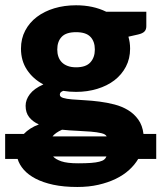

<svg xmlns="http://www.w3.org/2000/svg" viewBox="-35 -548 627 746"><path d="M171.5 60Q181 71 203.5 78.8Q226 86.5 268.5 86.5Q298.5 86.5 318.5 85Q338.5 83.5 351 80.2Q363.5 77 369.8 72Q376 67 378.5 60ZM379.5 -18Q375.5 -26.5 359 -30.5Q342.5 -34.5 318.2 -36.5Q294 -38.5 264.8 -39.8Q235.5 -41 206 -44Q180.5 -32.5 169 -18ZM260.5 -423Q222 -423 204.8 -405Q187.5 -387 187.5 -355.5Q187.5 -340.5 191.8 -328Q196 -315.5 205 -306.2Q214 -297 227.8 -291.8Q241.5 -286.5 260.5 -286.5Q299 -286.5 316.2 -305.8Q333.5 -325 333.5 -355.5Q333.5 -387 316.2 -405Q299 -423 260.5 -423ZM572 69.5H502Q488.5 92.5 466.5 112.5Q444.5 132.5 414.5 147Q384.5 161.5 347.2 170Q310 178.5 265.5 178.5Q212.5 178.5 172 169.8Q131.5 161 103 146Q74.5 131 57.2 111.2Q40 91.5 33.5 69.5H-15V-27.5H57.5Q68.5 -39 83.2 -48.5Q98 -58 116 -64.5Q92.5 -75 78.5 -92.5Q64.5 -110 64.5 -137Q64.5 -160.5 81 -182.2Q97.5 -204 133.5 -220Q93 -241.5 69.8 -276.8Q46.5 -312 46.5 -359Q46.5 -398 63 -429.2Q79.5 -460.5 108.2 -482.2Q137 -504 176 -515.8Q215 -527.5 260.5 -527.5Q326.5 -527.5 377.5 -502.5H533.5V-446Q533.5 -433 526.2 -425.5Q519 -418 501.5 -414L464 -405.5Q467 -394.5 468.8 -383Q470.5 -371.5 470.5 -359Q470.5 -320 454.2 -289Q438 -258 409.8 -236.2Q381.5 -214.5 343 -202.8Q304.5 -191 260.5 -191Q247.5 -191 235 -192Q222.5 -193 210.5 -195Q203.5 -192 200.5 -188.8Q197.5 -185.5 197.5 -180Q197.5 -171.5 210.5 -167.5Q223.5 -163.5 245 -161.8Q266.5 -160 294.5 -158.5Q322.5 -157 351.8 -153.2Q381 -149.5 410 -142Q439 -134.5 462.5 -120.2Q486 -106 502.2 -83.5Q518.5 -61 522.5 -27.5H572Z"/></svg>

Font: Lato ExtraBold
Style: Regular
Weight: 800
Designer: Lukasz Dziedzic with Adam Twardoch and Botio Nikoltchev
Foundry: tyPoland Lukasz Dziedzic
Version: Version 2.015; 2015-08-06; http://www.latofonts.com/